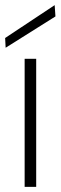

<svg xmlns="http://www.w3.org/2000/svg" viewBox="-26 -728 236 748"><path d="M70 0V-499H115V0ZM-4 -542 -6 -580 187 -708 190 -664Z"/></svg>

Font: DM Sans 20pt ExtraLight
Style: Regular
Weight: 250
Version: Version 4.004;gftools[0.9.30]